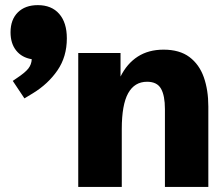

<svg xmlns="http://www.w3.org/2000/svg" viewBox="-20 -736 882 756"><path d="M76.2 -348.6 30.3 -417.5 43.9 -426.8Q78.6 -449.7 91.3 -465.8Q104 -481.9 105 -502.9Q65.9 -509.3 43.7 -537.1Q21.5 -564.9 21.5 -608.9Q21.5 -658.7 50.3 -687.3Q79.1 -715.8 128.9 -715.8Q183.1 -715.8 213.1 -681.4Q243.2 -647 243.2 -585Q243.2 -512.7 206.3 -459Q169.4 -405.3 109.4 -368.7ZM288.1 0V-527.3H454.6V-434.6Q480 -485.8 522.5 -513.2Q564.9 -540.5 624 -540.5Q687 -540.5 725.8 -511.5Q764.6 -482.4 782.5 -431.9Q800.3 -381.3 800.3 -316.9V0H629.4V-306.6Q629.4 -359.4 614 -386.7Q598.6 -414.1 559.1 -414.1Q509.8 -414.1 484.6 -368.9Q459.5 -323.7 459.5 -228V0Z"/></svg>

Font: Schibsted Grotesk ExtraBold
Style: Regular
Weight: 800
Designer: Bakken & Baeck AS, Henrik Kongsvoll
Foundry: Schibsted ASA
Version: Version 1.100; ttfautohint (v1.8.4.7-5d5b);gftools[0.9.25]